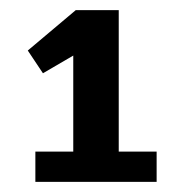

<svg xmlns="http://www.w3.org/2000/svg" viewBox="-20 -720 365 380"><path d="M50 -360V-420H125V-610L65 -575L35 -620L130 -700H215V-420H290V-360Z"/></svg>

Font: Scada
Style: Regular
Weight: 400
Designer: Jovanny Lemonad
Foundry: Jovanny Lemonad
Version: Version 4.100;PS 004.100;hotconv 1.0.88;makeotf.lib2.5.64775